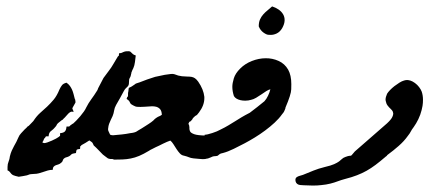

<svg xmlns="http://www.w3.org/2000/svg" viewBox="-20 -494 1374 596"><path d="M338.4 -74.2V0Q327.6 0 322.5 -0.5Q317.4 -1 314.5 -2.7Q311.5 -4.4 308.6 -7.1Q305.7 -9.8 299.3 -14.2Q292.5 -21 285.6 -28.3Q278.8 -35.6 271 -42.5Q269 -46.4 268.3 -48.3Q267.6 -50.3 266.4 -51.5Q265.1 -52.7 263.4 -54Q261.7 -55.2 257.3 -58.1Q251.5 -54.2 245.4 -50.5Q239.3 -46.9 232.9 -43.5Q231 -40.5 230.2 -40.5Q229.5 -40.5 229.2 -40.3Q229 -40 229 -38.6Q229 -37.1 228.5 -31.7Q219.7 -30.8 218.3 -29.3Q216.8 -27.8 215.8 -19Q209 -18.1 206.1 -17.1Q203.1 -16.1 201.4 -14.6Q199.7 -13.2 197.8 -11.2Q195.8 -9.3 190.9 -7.3Q189 -6.3 186.5 -5.9Q184.1 -5.4 182.1 -4.4Q177.7 -1.5 176.8 0Q175.8 1.5 175.3 2.9Q174.8 4.4 174.1 6.3Q173.3 8.3 169.9 11.2Q165.5 15.1 161.1 16.4Q156.7 17.6 153.1 19Q149.4 20.5 146.7 23.4Q144 26.4 143.6 33.2Q135.3 33.2 128.4 35.2Q121.6 37.1 114.7 39.6Q107.9 42 100.8 43.9Q93.8 45.9 85.4 45.9Q78.6 46.4 76.2 46.6Q73.7 46.9 72.5 47.1Q71.3 47.4 69.8 48.1Q68.4 48.8 63.5 50.3Q57.6 51.8 51 52.7Q44.4 53.7 38.1 54.7Q26.4 52.2 21 49.8Q15.6 47.4 9.3 38.6Q6.8 36.1 5.9 36.1Q4.9 36.1 4.2 35.6Q3.4 35.2 3.4 33Q3.4 30.8 3.4 23.9Q3.4 15.1 6.6 7.6Q9.8 0 10.7 -8.8Q13.2 -19 16.6 -26.6Q20 -34.2 23.7 -40.8Q27.3 -47.4 30.8 -53.7Q34.2 -60.1 37.1 -67.4Q40 -74.7 45.7 -80.6Q51.3 -86.4 57.1 -92.8Q58.6 -93.8 59.6 -95Q60.5 -96.2 62 -97.2Q65.4 -100.6 65.4 -101.1Q65.4 -101.6 69.3 -103.5Q72.8 -106.9 76.4 -110.8Q80.1 -114.7 83.5 -118.2Q93.3 -133.3 104.2 -143.1Q115.2 -152.8 126 -162.8Q136.7 -172.9 146.7 -184.8Q156.7 -196.8 164.6 -216.3Q168.5 -224.6 172.6 -229.7Q176.8 -234.9 186.5 -237.3Q193.4 -232.4 197.3 -226.8Q201.2 -221.2 203.9 -215.1Q206.5 -209 208.3 -202.1Q210 -195.3 211.9 -188Q212.4 -185.5 212.9 -185.5L213.4 -185.1V-184.6Q213.4 -184.1 213.9 -181.2Q214.4 -178.2 214.4 -177.2Q214.4 -175.8 213.9 -174.8Q213.4 -173.8 212.4 -172.4Q211.4 -170.9 210 -168Q206.5 -162.1 205.6 -160.2Q204.6 -158.2 204.6 -157.2V-156.7Q204.6 -155.8 205.8 -154.1Q207 -152.3 208.5 -146.5Q205.6 -147.5 203.1 -147.5Q201.2 -147.5 198.5 -146.2Q195.8 -145 192.1 -141.4Q188.5 -137.7 184.8 -133.3Q181.2 -128.9 177.2 -125.5Q175.3 -122.1 171.9 -121.1Q162.6 -114.3 160.2 -111.8Q157.7 -109.4 157 -108.2Q156.2 -106.9 155.3 -104.7Q154.3 -102.5 148.4 -96.2Q145 -92.3 141.8 -90.1Q138.7 -87.9 136.5 -85.7Q134.3 -83.5 132.8 -80.1Q131.3 -76.7 130.9 -70.8H126.5Q125 -70.8 123.8 -70.8Q122.6 -70.8 122.3 -70.6Q122.1 -70.3 121.8 -69.3Q121.6 -68.4 119.1 -65.4Q117.2 -64.5 117.2 -64Q117.2 -63.5 116.2 -61.5Q115.7 -61 115.7 -60.5V-60.1Q114.3 -56.2 112.3 -53.7Q111.8 -53.2 111.8 -52.2Q111.8 -50.8 117.2 -49.8Q120.6 -49.8 127.2 -52Q133.8 -54.2 140.9 -57.4Q147.9 -60.5 153.8 -63.7Q159.7 -66.9 162.1 -68.8Q164.6 -71.3 165.3 -71.5Q166 -71.8 166.3 -72Q166.5 -72.3 166.5 -74.2V-80.6Q176.8 -81.5 181.2 -85.7Q185.5 -89.8 186.5 -101.1Q191.9 -101.1 193.6 -101.3Q195.3 -101.6 196 -102.1Q196.8 -102.5 197.5 -103.8Q198.2 -105 202.1 -107.4Q203.6 -108.9 207.5 -110.8Q210.9 -113.8 217 -119.9Q223.1 -126 229.2 -133.3Q235.4 -140.6 240.5 -147.9Q245.6 -155.3 247.6 -160.2Q254.4 -173.8 263.4 -186Q272.5 -198.2 280.3 -210.9Q282.7 -214.4 282.7 -214.8Q282.7 -215.3 284.7 -220.2Q288.6 -228.5 293 -236.1Q297.4 -243.7 301.3 -252Q309.6 -263.7 317.6 -273.9Q325.7 -284.2 332 -295.4Q335.9 -301.8 339.1 -307.4Q342.3 -313 345.7 -318.4Q347.2 -320.8 348.1 -320.8V-320.3Q348.6 -319.8 348.6 -319.3V-318.8Q348.6 -321.3 349.6 -328.6Q355.5 -329.1 357.9 -330.1Q360.4 -331.1 362.5 -332.3Q364.7 -333.5 367.9 -334.2Q371.1 -335 378.4 -335Q382.8 -335 384.8 -333.5Q386.7 -332 388.4 -330.1Q390.1 -328.1 392.8 -325.9Q395.5 -323.7 401.4 -321.8Q400.4 -312 398.9 -301.3Q397.5 -290.5 394 -282.7Q393.1 -281.7 390.9 -276.4Q388.7 -271 387.7 -268.1Q387.2 -265.6 387.2 -264.6Q387.2 -265.1 387.7 -266.1V-267.1L386.7 -262.7Q385.7 -257.3 384.5 -255.1Q383.3 -252.9 382.3 -251.2Q381.3 -249.5 380.9 -247.1Q380.4 -244.6 380.4 -239.3Q380.4 -232.9 379.2 -230Q377.9 -227.1 375.7 -224.9Q373.5 -222.7 370.6 -220Q367.7 -217.3 364.7 -211.9Q358.9 -200.7 352.8 -189.9Q346.7 -179.2 340.3 -168Q335.4 -159.2 334.2 -150.6Q333 -142.1 329.6 -133.8Q327.1 -128.4 324 -122.1Q320.8 -115.7 318.6 -109.4Q316.4 -103 315.9 -96.7Q315.4 -94.7 315.4 -93.3Q315.4 -88.9 317.4 -85.4Q319.8 -80.1 321.3 -77.1Q322.8 -74.2 329.6 -74.2Z M618.7 -0.5Q613.8 0 609.4 0Q605 0 599.1 -0.7Q593.3 -1.5 580.6 -2.4Q571.8 -3.4 566.4 -5.9Q561 -8.3 551.3 -10.7Q543.9 -11.7 538.3 -17.8Q532.7 -23.9 527.8 -31.5Q522.9 -39.1 518.3 -46.4Q513.7 -53.7 508.8 -57.6Q504.4 -56.2 498.5 -53.7Q492.7 -51.3 486.3 -48.1Q480 -44.9 474.1 -42Q468.3 -39.1 463.4 -37.1Q458.5 -34.2 452.4 -31.5Q446.3 -28.8 442.4 -25.9Q425.3 -15.6 411.9 -10Q398.4 -4.4 385.7 -2Q373 0.5 360.1 1Q347.2 1.5 332 1.5V-74.2Q345.2 -75.2 358.4 -76.7Q371.6 -78.1 383.8 -80.6Q392.1 -81.5 396.5 -82.8Q400.9 -84 403.8 -85.7Q406.7 -87.4 410.2 -89.8Q413.6 -92.3 419.4 -95.2Q424.8 -99.1 430.9 -102.5Q437 -106 442.4 -109.9Q444.3 -111.8 446.5 -112.8Q448.7 -113.8 451.2 -116.2Q456.1 -119.6 458 -122.1Q460 -124.5 464.8 -127.9Q468.3 -130.4 470.2 -131.3Q472.2 -132.3 473.6 -132.8Q475.1 -133.3 477.1 -134.3Q479 -135.3 482.4 -137.7Q481.9 -149.4 477.1 -155Q472.2 -160.6 464.8 -162.6Q459 -164.1 451.7 -164.1Q450.2 -164.1 444.3 -163.6Q438.5 -163.1 428.7 -162.6Q422.4 -162.1 416 -162.1Q412.6 -162.1 406.5 -162.4Q400.4 -162.6 393.1 -167Q386.7 -170.4 385.3 -172.4Q383.8 -174.3 383.3 -176Q382.8 -177.7 381.1 -180.2Q379.4 -182.6 373 -187Q374.5 -191.9 375 -192.9L375.5 -193.4H376.5L377.4 -197.3Q377.4 -199.7 377.4 -203.4Q377.4 -207 378.4 -210Q378.9 -216.8 379.4 -219Q379.9 -221.2 381.1 -221.9Q382.3 -222.7 384.5 -223.4Q386.7 -224.1 391.1 -227.1Q396.5 -230.5 398.2 -231.9Q399.9 -233.4 400.9 -234.1Q401.9 -234.9 404.1 -235.4Q406.2 -235.8 413.1 -238.3Q424.8 -243.2 436.8 -247.3Q448.7 -251.5 461.4 -255.4Q480 -259.8 491.2 -261.7Q502.4 -263.7 509.3 -264.2Q512.7 -264.6 515.1 -264.6Q517.6 -264.6 520.3 -263.9Q522.9 -263.2 526.1 -262Q529.3 -260.7 533.2 -259.5Q537.1 -258.3 544.9 -257.3Q554.7 -256.3 561.8 -256.3Q568.8 -256.3 574.5 -255.4Q580.1 -254.4 585 -251.2Q589.8 -248 595.2 -240.7Q611.8 -216.8 614.3 -193.4V-189Q614.3 -167 597.7 -145Q593.3 -139.2 591.8 -137.7Q590.3 -136.2 589.1 -135.7Q587.9 -135.3 585.9 -134Q584 -132.8 578.6 -127Q578.6 -126 578.1 -125.5Q577.6 -125 577.6 -124.5Q577.6 -124 576.2 -122.6Q571.8 -117.2 570.3 -116.7Q569.3 -116.2 568.8 -116.2Q568.4 -116.2 568.1 -116.2Q567.9 -116.2 567.6 -115.5Q567.4 -114.7 564.9 -109.9Q567.9 -104.5 567.9 -99.1V-94.7Q567.9 -90.3 570.3 -85.7Q572.8 -81.1 583 -77.4Q593.3 -73.7 618.7 -73.2Z M783.2 -412.1Q783.2 -424.8 787.1 -433.6Q791 -442.4 797.1 -449.2Q803.2 -456.1 810.5 -461.9Q817.9 -467.8 824.7 -474.1Q835.4 -470.7 844.5 -464.6Q853.5 -458.5 858.6 -450Q863.8 -441.4 863.5 -430.7Q863.3 -419.9 856 -406.7Q849.1 -395 838.9 -390.1Q829.6 -385.7 820.8 -385.7Q819.3 -385.7 813.2 -386Q807.1 -386.2 797.6 -393.1Q788.1 -399.9 783.2 -412.1ZM615.2 -75.7Q618.7 -75.7 625.2 -77.1Q631.8 -78.6 639.2 -81.1Q646.5 -83.5 653.1 -86.2Q659.7 -88.9 663.6 -91.3Q678.7 -98.6 689.2 -105Q699.7 -111.3 709.5 -117.4Q719.2 -123.5 729.7 -129.9Q740.2 -136.2 755.4 -144Q767.1 -152.8 778.3 -161.6Q789.6 -170.4 800.8 -179.7Q807.1 -186.5 812 -196.8Q816.9 -207 819.3 -216.8Q814 -215.8 806.6 -211.2Q799.3 -206.5 791.3 -200.9Q783.2 -195.3 774.9 -190.4Q766.6 -185.5 759.3 -184.1Q751 -181.6 742.7 -181.6H739.3Q732.9 -181.6 726.3 -183.1Q719.7 -184.6 714.4 -187.7Q709 -190.9 706.1 -195.8Q701.2 -210.9 701.2 -224.6Q701.2 -235.4 705.8 -250.7Q710.4 -266.1 725.6 -281.2Q740.7 -296.4 762 -304.7Q783.2 -313 804.4 -313.2Q825.7 -313.5 844.7 -304.9Q863.8 -296.4 874.5 -277.8Q884.3 -260.3 884.3 -232.9Q884.3 -231.9 884 -216.6Q883.8 -201.2 866.2 -160.2Q865.7 -157.7 865.7 -157Q865.7 -156.2 863.8 -152.3Q862.3 -148.9 861.6 -147.5Q860.8 -146 860.1 -145Q859.4 -144 858.4 -142.8Q857.4 -141.6 855.5 -139.2Q846.2 -126 832.5 -113.3Q818.8 -100.6 803 -88.9Q787.1 -77.1 770.8 -67.1Q754.4 -57.1 739.7 -49.3Q724.1 -41 705.6 -32Q687 -22.9 671.9 -19Q665 -17.6 662.6 -16.1Q660.2 -14.6 658.9 -13.2Q657.7 -11.7 655.8 -10.7Q653.8 -9.8 648.9 -9.3Q643.6 -9.3 640.1 -8.1Q636.7 -6.8 633.3 -5.1Q629.9 -3.4 625.7 -2.2Q621.6 -1 615.2 -1Z M1234.4 -244.1Q1239.3 -245.6 1243.7 -245.6Q1248 -245.6 1254.4 -243.7Q1260.7 -241.7 1268.1 -236.3Q1275.4 -231 1281 -223.6Q1286.6 -216.3 1289.1 -209.5Q1293 -197.8 1293 -184.6Q1293 -183.1 1292.7 -175Q1292.5 -167 1288.8 -152.3Q1285.2 -137.7 1278.6 -124Q1272 -110.4 1264.2 -99.6Q1257.8 -91.3 1255.1 -85.7Q1252.4 -80.1 1246.1 -72.3Q1234.4 -55.7 1217.3 -40.8Q1200.2 -25.9 1186 -15.6Q1183.6 -13.7 1182.9 -13.2Q1182.1 -12.7 1182.1 -12.5Q1182.1 -12.2 1181.6 -11.7Q1181.2 -11.2 1179.7 -9.3Q1178.7 -9.3 1176.8 -7.3Q1159.7 7.3 1145.8 17.8Q1131.8 28.3 1117.9 36.1Q1104 43.9 1088.1 50Q1072.3 56.2 1051.3 61.5Q1038.6 64.9 1028.3 68.8Q1018.1 72.8 1005.6 75.9Q993.2 79.1 977.1 80.6Q965.8 82 951.2 82Q943.8 82 935.5 81.5Q929.2 81.1 922.9 81.1Q916.5 81.1 911.4 80.3Q906.2 79.6 902.6 76.9Q898.9 74.2 897.5 68.8Q897 66.4 897 64.5Q897 61.5 898.2 59.1Q899.4 56.6 903.1 54.7Q906.7 52.7 911.4 51.5Q916 50.3 920.4 48.8Q938.5 41.5 953.4 35.4Q968.3 29.3 988.3 24.4Q1007.3 20 1017.1 15.6Q1026.9 11.2 1032.5 7.1Q1038.1 2.9 1041.7 -0.7Q1045.4 -4.4 1052.2 -6.8Q1061.5 -10.3 1064.7 -10.3Q1067.9 -10.3 1069.3 -10.7Q1070.8 -11.2 1072.8 -13.7Q1074.7 -16.1 1081.5 -23.9Q1106.9 -45.9 1131.6 -67.6Q1156.2 -89.4 1181.6 -111.3Q1194.8 -123.5 1198.2 -131.8Q1200.7 -137.2 1200.7 -141.6Q1200.7 -143.6 1199.5 -147.2Q1198.2 -150.9 1192.9 -155.8Q1187.5 -160.6 1183.1 -166.5Q1178.7 -172.4 1177.2 -181.2Q1176.8 -182.6 1176.8 -184.6Q1176.8 -192.4 1181.6 -203.1Q1184.6 -208 1190.7 -214.4Q1196.8 -220.7 1204.3 -226.6Q1211.9 -232.4 1219.7 -237.3Q1227.5 -242.2 1234.4 -244.1Z"/></svg>

Font: DimaRavanNevis
Style: regular
Weight: 400
Designer: R.Balvardi
Foundry: Dima Software Group
Version: Version 1.00;May 26, 2019;FontCreator 11.5.0.2427 64-bit